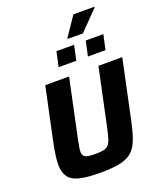

<svg xmlns="http://www.w3.org/2000/svg" viewBox="-190 -1196 1104 1321"><g transform="rotate(-20 362.5 -535.5)"><path d="M310.9 8Q214.8 8 159.7 -6.2Q104.6 -20.4 81.4 -54Q58.2 -87.6 58.2 -145Q58.2 -176.3 64.5 -217.7Q70.8 -259.2 81.2 -310.3L161.4 -688H335.9L248.4 -275.2Q241.4 -240 236.8 -216.2Q232.2 -192.4 232.2 -176Q232.2 -154.9 241 -143.8Q249.7 -132.7 270 -129Q290.2 -125.2 324.5 -125.2Q363.2 -125.2 385.8 -130.2Q408.4 -135.2 421.6 -150.4Q434.8 -165.7 443.7 -195.7Q452.5 -225.7 463.2 -275.2L550.8 -688H725.3L645.2 -310.3Q629.3 -232.6 614.5 -177.5Q599.8 -122.3 579 -86.2Q558.2 -50 525 -29.5Q491.8 -9 440.3 -0.5Q388.8 8 310.9 8ZM504.6 -772.7 528.2 -881.4H657.1L633.5 -772.7ZM290.2 -772.7 313.8 -881.4H443.1L419.5 -772.7ZM414.9 -934.3V-939.3L509.9 -1079.5H663.8V-1074.5L526.6 -934.3Z"/></g></svg>

Font: Saira Thin
Style: Italic
Weight: 100
Italic angle: -12°
Designer: Hector Gatti with collaboration of the Omnibus-Type team
Foundry: Omnibus-Type
Version: Version 1.101